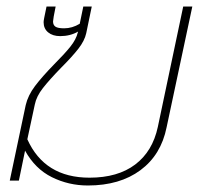

<svg xmlns="http://www.w3.org/2000/svg" viewBox="-20 -555 628 590"><path d="M57 -92 38 0H10L59 -232Q66 -262 87.5 -290.5Q109 -319 147 -358Q179 -390 196.5 -412Q214 -434 219 -455L220 -458Q196 -444 165 -444Q142 -444 128 -455.5Q114 -467 114 -487Q114 -491 116 -501L123 -535H151L145 -504Q143 -492 143 -489Q143 -478 150.5 -473Q158 -468 177 -468Q202 -468 225 -482L236 -535H262L245 -453Q240 -430 221 -405.5Q202 -381 167 -346Q132 -310 112 -284.5Q92 -259 87 -234L64 -127Q117 -9 255 -9Q342 -9 395.5 -49.5Q449 -90 465 -165L543 -535H571L492 -164Q475 -79 411.5 -32Q348 15 250 15Q191 15 139.5 -10.5Q88 -36 57 -92Z"/></svg>

Font: Prompt Thin
Style: Italic
Weight: 250
Italic angle: -12°
Designer: Katatrad Team
Foundry: CadsonDemak
Version: Version 1.001